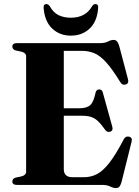

<svg xmlns="http://www.w3.org/2000/svg" viewBox="-20 -913 688 948"><path d="M41 -683Q41 -700 63.5 -700H473.5Q498 -700 513 -708Q528 -716 542 -716Q560 -716 568.5 -686.5L612 -521.5Q617.5 -501.5 601.5 -496Q583.5 -490 573 -509Q534 -572.5 504 -605.5Q474 -638.5 445.8 -650.2Q417.5 -662 383 -662H295V-378.5H371.5Q409 -378.5 425.8 -394.2Q442.5 -410 451.5 -454Q455.5 -471.5 469.5 -471.5Q484 -472 488 -455L534.5 -287Q539.5 -268 525 -263Q509.5 -258 500 -271Q480 -299.5 463.8 -314.8Q447.5 -330 429.2 -335.8Q411 -341.5 384.5 -341.5H295V-78.5Q295 -38 337.5 -38H394.5Q428 -38 457.2 -52.5Q486.5 -67 518.5 -107.2Q550.5 -147.5 591 -225Q599 -241.5 616 -238.5Q635.5 -234.5 629.5 -212.5L580 -14Q575.5 1.5 569.8 8.5Q564 15.5 552 15.5Q539.5 15.5 524.2 7.8Q509 0 483.5 0H63.5Q41 0 41 -17Q41 -31 57 -36L85.5 -42Q109 -48 109 -65.5V-634.5Q109 -652 85.5 -658L57 -664Q41 -669 41 -683ZM330 -825.5Q402.5 -825.5 434.5 -882Q442 -893 450.5 -893Q467 -893 464.5 -872.5Q459.5 -806.5 422.5 -771.8Q385.5 -737 330 -737Q275 -737 238 -771.8Q201 -806.5 195.5 -872.5Q193.5 -893 209.5 -893Q218 -893 226 -882Q243 -851 269.2 -838.2Q295.5 -825.5 330 -825.5Z"/></svg>

Font: Fraunces 72pt S000
Style: Bold
Weight: 700
Version: Version 1.000; ttfautohint (v1.8.3)